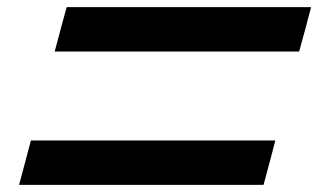

<svg xmlns="http://www.w3.org/2000/svg" viewBox="-20 -645 895 540"><path d="M33.7 -125H721.2Q727.1 -145.5 738 -187.3Q749 -229 754.4 -250H66.9Q61.5 -229 50.3 -187.3Q39.1 -145.5 33.7 -125ZM133.8 -500H821.3Q827.1 -520.5 838.4 -562.3Q849.6 -604 855 -625H167.5Q161.6 -604 150.4 -562.3Q139.2 -520.5 133.8 -500Z"/></svg>

Font: Faithful 32x
Style: SemiboldOblique
Weight: 400
Foundry: Faithful Resource Pack
Version: Version 1.0; January 27, 2023